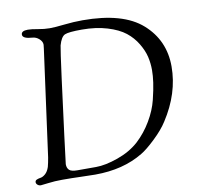

<svg xmlns="http://www.w3.org/2000/svg" viewBox="-80 -799 927 889"><g transform="rotate(-10 383.5 -355.0)"><path d="M20 -13Q20 -21 28 -24.5Q36 -28 46.5 -29.5Q57 -31 69 -41.5Q81 -52 88 -73Q93 -92 97 -116L165 -616Q167 -632 167 -634Q167 -649 153 -661.5Q139 -674 122 -675Q76 -678 76 -697Q76 -715 107 -715Q124 -715 153.5 -709.5Q183 -704 208 -704Q233 -704 277.5 -709Q322 -714 364 -714Q554 -714 643.5 -634.5Q733 -555 733 -432Q733 -306 655 -186Q633 -151 591.5 -111.5Q550 -72 524 -57Q430 0 298 0Q272 0 231 -1.5Q190 -3 143 -3Q108 -3 77.5 1Q47 5 42 5Q33 5 26.5 -0.5Q20 -6 20 -13ZM172 -71Q172 -53 182 -43.5Q192 -34 220 -34H308Q352 -34 411.5 -55Q471 -76 512 -113Q552 -150 580.5 -198.5Q609 -247 620.5 -294Q632 -341 636.5 -373Q641 -405 641 -431Q641 -463 634 -493.5Q627 -524 607 -557.5Q587 -591 556 -615.5Q525 -640 472.5 -656Q420 -672 353 -672Q291 -672 273 -664Q255 -656 244 -617Q240 -600 222 -463.5Q204 -327 188 -200Q172 -73 172 -71Z"/></g></svg>

Font: OFL Sorts Mill Goudy TT
Style: Italic
Weight: 500
Italic angle: -6°
Version: Version 003.000